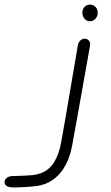

<svg xmlns="http://www.w3.org/2000/svg" viewBox="-284 -519 487 839"><path d="M-264 277Q-264 266 -254 258Q-244 250 -225 250Q-215 250 -199 249.5Q-183 249 -166.5 248Q-150 247 -140 246Q-104 241 -82 226Q-60 211 -47 189Q-26 154 -17 104Q-8 54 1 3L56 -320Q59 -336 68 -343Q77 -350 86 -350Q97 -350 104.5 -341.5Q112 -333 109 -317L52 3Q41 66 30.5 121Q20 176 -6 217Q-25 247 -54 267.5Q-83 288 -124 294Q-140 296 -160.5 297.5Q-181 299 -198.5 299.5Q-216 300 -226 300Q-244 300 -254 294Q-264 288 -264 277ZM109 -426Q95 -426 85.5 -437Q76 -448 76 -463Q76 -479 85.5 -489Q95 -499 109 -499Q123 -499 133 -489Q143 -479 143 -463Q143 -448 133 -437Q123 -426 109 -426Z"/></svg>

Font: Edu QLD Beginners
Style: Regular
Weight: 400
Designer: Tina and Corey Anderson
Foundry: Google for Education
Version: Version 1.001